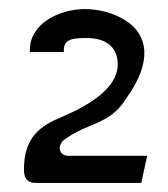

<svg xmlns="http://www.w3.org/2000/svg" viewBox="-20 -860 370 424"><path d="M33 -481C34 -465 42 -456 59 -456H292L305 -516H131C118 -516 112 -524 112 -533C112 -540 116 -548 124 -553C175 -590 221 -584 257 -640C321 -728 303 -784 260 -813C232 -832 196 -840 168 -840C111 -840 46 -808 46 -750V-745H121V-750C121 -775 144 -776 172 -776C214 -776 240 -756 240 -718C240 -678 204 -639 117 -602C71 -583 31 -558 33 -481Z"/></svg>

Font: Charger Pro
Style: BdExt
Weight: 700
Designer: Jasper
Foundry: Cannot Into Space Fonts
Version: Version 1.09